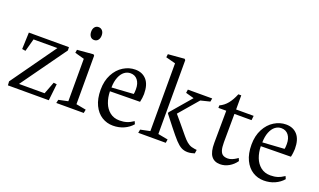

<svg xmlns="http://www.w3.org/2000/svg" viewBox="-70 -1021 2363 1422"><g transform="rotate(20 1111.5 -310.0)"><path d="M29.3 0H351.6L366.2 -131.3L341.3 -134.3L304.7 -38.1H103L358.4 -395L357.4 -420.4H41.5L36.6 -289.1L64 -284.7L91.3 -384.8H279.3L27.3 -30.8Z M555.7 -585.4Q555.7 -607.9 543.9 -621.6Q532.2 -635.3 513.7 -635.3Q495.1 -635.3 483.9 -621.6Q472.7 -607.9 472.7 -585.4Q472.7 -562.5 483.6 -548.1Q494.6 -533.7 513.7 -533.7Q533.2 -533.7 544.4 -547.9Q555.7 -562 555.7 -585.4ZM627 0 632.3 -27.8 554.2 -42.5V-425.3L546.4 -433.1L419.9 -422.4L416 -397.5L490.2 -377V-42.5L416.5 -26.9L410.6 0Z M1011.7 -50.8 1002.4 -72.3Q975.1 -53.7 950.2 -45.9Q925.3 -38.1 894.5 -38.1Q848.6 -38.1 817.4 -63Q786.1 -87.9 770.8 -128.4Q755.4 -168.9 754.4 -217.3L990.7 -220.2Q994.1 -232.9 996.6 -252.7Q999 -272.5 999 -284.2Q999 -358.4 966.1 -395.5Q933.1 -432.6 877 -432.6Q828.6 -432.6 784.4 -405.5Q740.2 -378.4 712.9 -326.7Q685.5 -274.9 685.5 -205.1Q685.5 -133.8 709.5 -84.2Q733.4 -34.7 773.2 -10Q813 14.6 860.8 14.6Q907.7 14.6 946.8 -2.9Q985.8 -20.5 1011.7 -50.8ZM930.2 -297.9Q930.2 -268.6 926.8 -258.8L755.4 -247.6Q756.3 -295.4 769.8 -328.6Q783.2 -361.8 804.9 -378.4Q826.7 -395 853 -395Q888.7 -395 909.4 -368.7Q930.2 -342.3 930.2 -297.9Z M1273.4 0 1277.8 -27.8 1199.7 -42.5V-624.5L1191.9 -632.8L1063.5 -622.1L1060.5 -596.7L1136.7 -576.7V-42.5L1061.5 -26.9L1056.6 0ZM1448.2 9.8Q1462.4 9.8 1477.5 6.6Q1492.7 3.4 1502.4 0L1506.8 -28.8L1487.8 -31.2Q1462.9 -34.2 1444.6 -44.9Q1426.3 -55.7 1409.4 -73.7Q1392.6 -91.8 1361.3 -130.4L1325.7 -173.3L1276.9 -231L1406.2 -381.8L1479.5 -399.9L1484.4 -426.3H1292.5L1288.6 -399.4L1354 -381.3L1214.4 -218.3V-209.5L1279.8 -126Q1325.2 -68.4 1350.3 -41.3Q1375.5 -14.2 1397.7 -2.2Q1419.9 9.8 1448.2 9.8Z M1611.3 -122.6Q1610.8 -52.2 1634.5 -20.3Q1658.2 11.7 1704.6 11.7Q1740.7 11.7 1773.7 -7.1Q1806.6 -25.9 1829.1 -58.1L1819.8 -79.6Q1819.8 -79.1 1806.9 -70.6Q1793.9 -62 1777.1 -54.9Q1760.3 -47.9 1744.1 -47.9Q1720.2 -47.9 1705.6 -56.9Q1690.9 -65.9 1683.8 -88.4Q1676.8 -110.8 1676.8 -151.4L1678.2 -375H1813L1816.9 -410.2H1678.7V-521.5H1655.8Q1636.7 -474.1 1611.6 -443.1Q1586.4 -412.1 1551.3 -396V-376.5H1613.3Z M2200.7 -50.8 2191.4 -72.3Q2164.1 -53.7 2139.2 -45.9Q2114.3 -38.1 2083.5 -38.1Q2037.6 -38.1 2006.3 -63Q1975.1 -87.9 1959.7 -128.4Q1944.3 -168.9 1943.4 -217.3L2179.7 -220.2Q2183.1 -232.9 2185.5 -252.7Q2188 -272.5 2188 -284.2Q2188 -358.4 2155 -395.5Q2122.1 -432.6 2065.9 -432.6Q2017.6 -432.6 1973.4 -405.5Q1929.2 -378.4 1901.9 -326.7Q1874.5 -274.9 1874.5 -205.1Q1874.5 -133.8 1898.4 -84.2Q1922.4 -34.7 1962.2 -10Q2002 14.6 2049.8 14.6Q2096.7 14.6 2135.7 -2.9Q2174.8 -20.5 2200.7 -50.8ZM2119.1 -297.9Q2119.1 -268.6 2115.7 -258.8L1944.3 -247.6Q1945.3 -295.4 1958.7 -328.6Q1972.2 -361.8 1993.9 -378.4Q2015.6 -395 2042 -395Q2077.6 -395 2098.4 -368.7Q2119.1 -342.3 2119.1 -297.9Z"/></g></svg>

Font: Neuton Light
Style: Regular
Weight: 300
Designer: Brian M Zick
Foundry: Brian M Zick
Version: Version 1.560